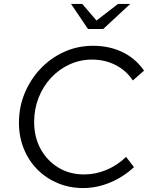

<svg xmlns="http://www.w3.org/2000/svg" viewBox="-20 -942 753 973"><path d="M401 11Q332 11 272.5 -14Q213 -39 169 -83.5Q125 -128 100.5 -188.5Q76 -249 76 -320Q76 -400 105.5 -470.5Q135 -541 186.5 -595Q238 -649 306 -679.5Q374 -710 451 -710Q534 -710 600.5 -678Q667 -646 710 -584L653 -534Q621 -584 566.5 -612Q512 -640 447 -640Q386 -640 332.5 -615.5Q279 -591 238.5 -547.5Q198 -504 175.5 -446.5Q153 -389 153 -323Q153 -247 186 -187Q219 -127 276 -92.5Q333 -58 406 -58Q465 -58 520.5 -81.5Q576 -105 619 -147L659 -95Q604 -44 537 -16.5Q470 11 401 11ZM426 -795 340 -922H397L469 -838L578 -922H640L503 -795Z"/></svg>

Font: Red Hat Text VF
Style: Italic
Weight: 400
Italic angle: -12°
Designer: Pentagram, MCKL
Foundry: Pentagram, MCKL
Version: Version 1.023